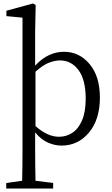

<svg xmlns="http://www.w3.org/2000/svg" viewBox="-20 -827 648 1109"><path d="M185 -413V-99Q254 -37 321 -37Q363 -37 398 -60Q433 -83 454 -132Q475 -181 475 -257Q475 -366 433.5 -422Q392 -478 326 -478Q299 -478 264.5 -465.5Q230 -453 185 -413ZM183 -644V-448Q222 -490 264 -509Q306 -528 349 -528Q438 -528 497.5 -457Q557 -386 557 -263Q557 -137 494 -61.5Q431 14 335 14Q298 14 258.5 -2.5Q219 -19 183 -62V34Q183 122 185 217L287 230V262H16V230L108 217Q110 122 110 34V-725L17 -734V-765L171 -807L186 -798Z"/></svg>

Font: Han-Nom Khai
Style: Regular
Weight: 400
Version: Version 1.200;June 22, 2023;FontCreator 14.0.0.2814 64-bit